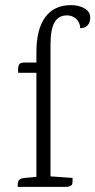

<svg xmlns="http://www.w3.org/2000/svg" viewBox="-20 -729 372 749"><path d="M263 -35Q263 -27 263 -22Q263 -17 262 -12Q261 -7 258 -6Q249 0 240 0H49V-7Q49 -27 62 -32Q69 -35 122 -39V-445H51Q51 -447 50.5 -453Q50 -459 50.5 -462Q51 -465 52 -470Q53 -475 55 -478Q60 -485 74 -485H122V-525Q122 -615 156.5 -662Q191 -709 257 -709Q288 -709 310 -696Q332 -683 332 -661.5Q332 -640 321 -629.5Q310 -619 293 -619Q292 -642 277 -655.5Q262 -669 242 -669Q208 -669 192.5 -641.5Q177 -614 177 -553V-41Z"/></svg>

Font: Karma Light
Style: Regular
Weight: 300
Designer: Joana Correia
Foundry: Indian Type Foundry
Version: Version 1.202;PS 1.0;hotconv 1.0.78;makeotf.lib2.5.61930; tt